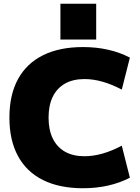

<svg xmlns="http://www.w3.org/2000/svg" viewBox="-20 -990 746 1020"><path d="M421 10Q296 10 208.5 -33.5Q121 -77 75.5 -161Q30 -245 30 -365Q30 -486 75.5 -569.5Q121 -653 208.5 -696.5Q296 -740 421 -740Q562 -740 670 -684L627 -514Q521 -570 429 -570Q368 -570 325.5 -546Q283 -522 260.5 -476.5Q238 -431 238 -365Q238 -300 260.5 -254Q283 -208 325.5 -184Q368 -160 429 -160Q521 -160 627 -216L670 -46Q562 10 421 10ZM301 -780V-970H491V-780Z"/></svg>

Font: M PLUS 1 Black
Style: Regular
Weight: 900
Designer: Coji Morishita
Foundry: UNDERFOREST DESIGN
Version: Version 1.001